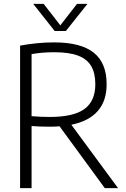

<svg xmlns="http://www.w3.org/2000/svg" viewBox="-20 -965 648 985"><path d="M517.5 0 285.5 -317Q265 -315 236 -315Q181 -315 142 -318.5V0H83V-731Q127 -739 169 -743.2Q211 -747.5 258.5 -747.5Q394.5 -747.5 460.8 -694.8Q527 -642 527 -534Q527.5 -448.5 482 -396Q436.5 -343.5 346 -325L585.5 0ZM469 -533Q469 -590.5 447.5 -626.5Q426 -662.5 380 -679.8Q334 -697 259.5 -697Q226 -697 199.2 -694.8Q172.5 -692.5 142 -687.5V-369Q190 -365 235 -365Q357.5 -365 413.2 -405.8Q469 -446.5 469 -533ZM375 -945H428.5L318 -806H260.5L150.5 -945H204L289.5 -835Z"/></svg>

Font: Encode Sans Semi Condensed Light
Style: Regular
Weight: 300
Width: 4
Designer: Multiple Designers
Foundry: Impallari Type
Version: Version 2.000